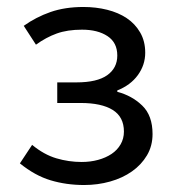

<svg xmlns="http://www.w3.org/2000/svg" viewBox="-20 -518 496 550"><path d="M221 12Q170 12 125 -1.5Q80 -15 37 -50L72 -103Q106 -75 141.5 -64.5Q177 -54 214 -54Q239 -54 261 -60Q283 -66 299.5 -77Q316 -88 325.5 -104.5Q335 -121 335 -141Q335 -183 303 -203Q271 -223 211 -223H144V-282H199Q258 -282 287 -302.5Q316 -323 316 -359Q316 -396 288 -414.5Q260 -433 215 -433Q173 -433 142.5 -422Q112 -411 83 -390L48 -444Q83 -469 124.5 -483.5Q166 -498 219 -498Q255 -498 287 -490Q319 -482 343 -466Q367 -450 381.5 -425Q396 -400 396 -367Q396 -332 375 -303Q354 -274 316 -259V-255Q358 -244 387.5 -215.5Q417 -187 417 -134Q417 -100 401 -73Q385 -46 358 -27Q331 -8 295.5 2Q260 12 221 12Z"/></svg>

Font: Pinyin1712
Style: Regular
Weight: 400
Version: Version 1